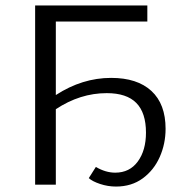

<svg xmlns="http://www.w3.org/2000/svg" viewBox="-20 -678 676 705"><path d="M588 -205Q588 -150 566.5 -101.5Q545 -53 504 -23Q463 7 406 7Q376 7 347.5 -2.5Q319 -12 306 -24L332 -65Q368 -44 403 -44Q456 -44 486 -85Q516 -126 516 -191Q516 -264 480.5 -300Q445 -336 372 -336Q274 -336 185 -277V0H109V-658H521V-599H185V-329Q282 -392 388 -392Q484 -392 536 -344Q588 -296 588 -205Z"/></svg>

Font: Ysabeau
Style: Regular
Weight: 400
Designer: Christian Thalmann (Catharsis Fonts)
Version: Version 0.003